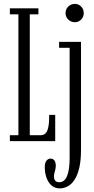

<svg xmlns="http://www.w3.org/2000/svg" viewBox="-20 -744 496 1012"><path d="M32 0V-31.5H77V-668.5H32V-700H182.5V-668.5H137V-31.5H195.5Q211 -31.5 220.5 -41.5Q230 -51.5 234.8 -74.8Q239.5 -98 239.5 -138.5H271V0ZM295 249Q270 249 252.5 234.2Q235 219.5 225.5 194Q216 168.5 216 136Q216 115 224.5 103.5Q233 92 246.5 92Q260 92 267 102.2Q274 112.5 274 128.5Q274 139.5 271.8 148.8Q269.5 158 267 166.8Q264.5 175.5 264.5 186Q264.5 198.5 268.8 205.2Q273 212 279.5 214.2Q286 216.5 292.5 216.5Q320 216.5 333.5 183.8Q347 151 347 89.5V-492H291.5V-523.5H407V45.5Q407 101 398 140Q389 179 373.2 203Q357.5 227 337.2 238Q317 249 295 249ZM375 -627Q354 -627 339.8 -641Q325.5 -655 325.5 -675Q325.5 -695.5 339.8 -709.5Q354 -723.5 375 -723.5Q394 -723.5 407.8 -709.5Q421.5 -695.5 421.5 -675Q421.5 -655 407.8 -641Q394 -627 375 -627Z"/></svg>

Font: Imbue Light
Style: Regular
Weight: 300
Designer: Tyler Finck
Foundry: Etcetera Type Company
Version: Version 1.102